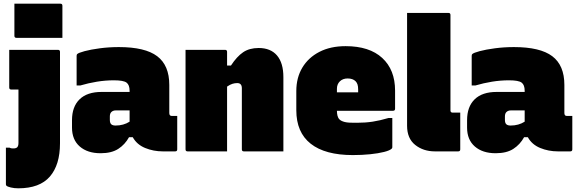

<svg xmlns="http://www.w3.org/2000/svg" viewBox="-20 -820 3130 1040"><path d="M294 -550Q305 -550 305 -539V-44Q305 73 250 136.5Q195 200 79 200Q57 200 38.5 195.5Q20 191 15 186Q12 183 12 178V-20H32Q38 -17 42.5 -16.5Q47 -16 53 -16Q66 -16 73 -22Q80 -29 80 -46V-335H41Q30 -335 30 -346V-550ZM58 -800H307Q318 -800 318 -789V-615H69Q58 -615 58 -626Z M897 -360V-208Q897 -192 910 -192H940V-11Q940 0 929 0H862Q811 0 766 -18.5Q721 -37 699 -77H679Q657 -37 620.5 -13.5Q584 10 525 10Q454 10 412 -26.5Q370 -63 370 -129V-169Q370 -242 411 -282Q452 -322 530 -322H682V-328Q682 -360 665.5 -372.5Q649 -385 597 -385Q551 -385 505 -377.5Q459 -370 415 -357H395V-517Q395 -524 398 -527Q405 -534 438.5 -543Q472 -552 521.5 -558.5Q571 -565 624 -565Q766 -565 831.5 -515.5Q897 -466 897 -360ZM575 -171Q575 -154 582.5 -147Q590 -140 606 -140Q649 -140 682 -161V-222H608Q592 -222 583 -213Q575 -205 575 -189Z M1210 0H996Q985 0 985 -11V-550H1199Q1210 -550 1210 -539V-465H1231Q1263 -514 1297 -537Q1331 -560 1381 -560Q1446 -560 1480.5 -519.5Q1515 -479 1515 -402V0H1301Q1290 0 1290 -11V-342Q1290 -370 1265 -370Q1252 -370 1239 -366Q1226 -362 1210 -351Z M1852 -570Q1981 -570 2050.5 -506Q2120 -442 2120 -329V-231Q2120 -220 2109 -220H1805Q1805 -206 1808 -193.5Q1811 -181 1819 -173Q1828 -164 1848 -159Q1868 -154 1914 -155Q1959 -155 1998.5 -161Q2038 -167 2085 -181H2105V-23Q2105 -18 2102 -15Q2092 -5 2060.5 3Q2029 11 1985 15.5Q1941 20 1891 20Q1741 20 1663 -41.5Q1585 -103 1585 -223V-327Q1585 -399 1617.5 -453.5Q1650 -508 1710 -539Q1770 -570 1852 -570ZM1863 -395Q1837 -395 1821 -379.5Q1805 -364 1805 -339V-320H1920V-335Q1920 -352 1916.5 -362.5Q1913 -373 1906 -380Q1891 -395 1863 -395Z M2473 -11Q2473 0 2462 0H2336Q2273 0 2229 -35Q2185 -70 2185 -139V-750H2409Q2420 -750 2420 -739V-221Q2420 -216 2423 -213Q2426 -210 2431 -210H2473Z M3037 -360V-208Q3037 -192 3050 -192H3080V-11Q3080 0 3069 0H3002Q2951 0 2906 -18.5Q2861 -37 2839 -77H2819Q2797 -37 2760.5 -13.5Q2724 10 2665 10Q2594 10 2552 -26.5Q2510 -63 2510 -129V-169Q2510 -242 2551 -282Q2592 -322 2670 -322H2822V-328Q2822 -360 2805.5 -372.5Q2789 -385 2737 -385Q2691 -385 2645 -377.5Q2599 -370 2555 -357H2535V-517Q2535 -524 2538 -527Q2545 -534 2578.5 -543Q2612 -552 2661.5 -558.5Q2711 -565 2764 -565Q2906 -565 2971.5 -515.5Q3037 -466 3037 -360ZM2715 -171Q2715 -154 2722.5 -147Q2730 -140 2746 -140Q2789 -140 2822 -161V-222H2748Q2732 -222 2723 -213Q2715 -205 2715 -189Z"/></svg>

Font: Recursive Sn Lnr St XBk
Style: Regular
Weight: 1000
Version: Version 1.079;hotconv 1.0.112;makeotfexe 2.5.65598; ttfautoh